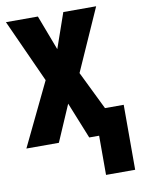

<svg xmlns="http://www.w3.org/2000/svg" viewBox="-102 -781 791 1071"><g transform="rotate(-10 293.5 -246.0)"><path d="M410 222V0H354L271 -206L182 0H-2L170 -357L8 -714H189L264 -516L333 -714H519L363 -363L469 -146H575V222Z"/></g></svg>

Font: Noto Sans ExtraCondensed Black
Style: Regular
Weight: 900
Width: 2
Designer: Monotype Design Team
Foundry: Monotype Imaging Inc.
Version: Version 2.013; ttfautohint (v1.8.4.7-5d5b)